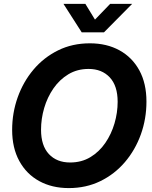

<svg xmlns="http://www.w3.org/2000/svg" viewBox="-20 -964 788 996"><path d="M336.9 11.7Q249.5 11.7 183.3 -24.7Q117.2 -61 80.1 -128.9Q43 -196.8 43 -290Q43 -378.4 71.8 -459.2Q100.6 -540 153.8 -603Q207 -666 281 -702.6Q355 -739.3 446.3 -739.3Q533.7 -739.3 599.9 -702.9Q666 -666.5 702.9 -598.9Q739.7 -531.2 739.7 -437Q739.7 -347.7 710.7 -266.8Q681.6 -186 628.2 -123.3Q574.7 -60.5 500.7 -24.4Q426.8 11.7 336.9 11.7ZM343.8 -121.1Q402.8 -121.1 448.7 -148.7Q494.6 -176.3 526.1 -222.2Q557.6 -268.1 574 -324Q590.3 -379.9 590.3 -436Q590.3 -519 549.3 -562.7Q508.3 -606.4 439.5 -606.4Q380.9 -606.4 335 -578.9Q289.1 -551.3 257.3 -505.4Q225.6 -459.5 209.2 -403.6Q192.9 -347.7 192.9 -291Q192.9 -208.5 233.6 -164.8Q274.4 -121.1 343.8 -121.1ZM422.9 -943.8 472.7 -862.3 551.3 -943.8H665V-943.4L519.5 -796.4H403.8L309.6 -943.4V-943.8Z"/></svg>

Font: Inter Display
Style: Bold Italic
Weight: 700
Italic angle: -9.39999°
Designer: Rasmus Andersson
Foundry: rsms
Version: Version 4.000;git-a52131595